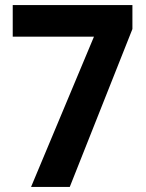

<svg xmlns="http://www.w3.org/2000/svg" viewBox="-20 -734 574 754"><path d="M102 0 349 -590H30V-714H500V-620L254 0Z"/></svg>

Font: Noto Sans Ethiopic SemiCondensed
Style: Bold
Weight: 700
Width: 4
Designer: Monotype Design Team
Foundry: Monotype Imaging Inc.
Version: Version 2.102; ttfautohint (v1.8.4.7-5d5b)